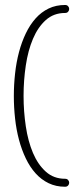

<svg xmlns="http://www.w3.org/2000/svg" viewBox="-20 -645 291 752"><path d="M34.2 -269Q34.2 -313.5 39.1 -357.4Q43.9 -401.4 54.4 -440.9Q64.9 -480.5 81.1 -514.2Q97.2 -547.9 119.4 -572.8Q141.6 -597.7 170.4 -611.6Q199.2 -625.5 234.9 -625.5Q242.7 -625.5 246.8 -620.6Q251 -615.7 251 -609.9Q251 -604 246.8 -599.1Q242.7 -594.2 234.9 -594.2Q190.4 -594.2 159.4 -566.4Q128.4 -538.6 109.1 -492.9Q89.8 -447.3 81.1 -388.9Q72.3 -330.6 72.3 -269.5Q72.3 -208.5 81.1 -150.1Q89.8 -91.8 109.1 -46.1Q128.4 -0.5 159.4 27.3Q190.4 55.2 234.9 55.2Q242.7 55.2 246.8 60.1Q251 64.9 251 70.8Q251 76.7 246.8 81.5Q242.7 86.4 234.9 86.4Q199.2 86.4 170.4 72.5Q141.6 58.6 119.4 33.9Q97.2 9.3 81.1 -24.4Q64.9 -58.1 54.4 -97.4Q43.9 -136.7 39.1 -180.4Q34.2 -224.1 34.2 -269Z"/></svg>

Font: Gruppo
Style: Regular
Weight: 400
Foundry: Vernon Adams
Version: Version 1.000